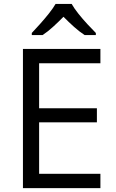

<svg xmlns="http://www.w3.org/2000/svg" viewBox="-20 -965 596 985"><path d="M495.1 0H97.7V-713.9H495.1V-640.6H180.7V-409.7H477.1V-337.4H180.7V-73.2H495.1ZM347.7 -944.8Q359.9 -922.9 381.8 -895.3Q403.8 -867.7 428.2 -841.3Q452.6 -814.9 471.7 -795.9V-785.2H414.1Q387.7 -802.2 359.9 -827.1Q332 -852.1 305.7 -878.9Q279.3 -852.1 252.2 -827.4Q225.1 -802.7 198.7 -785.2H143.1V-795.9Q161.6 -815.4 185.3 -841.8Q209 -868.2 230.7 -895.5Q252.4 -922.9 265.1 -944.8Z"/></svg>

Font: Open Sans
Style: Regular
Weight: 400
Designer: Monotype Design Team
Foundry: Monotype Imaging Inc.
Version: Version 3.000; ttfautohint (v1.8.4)